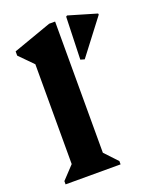

<svg xmlns="http://www.w3.org/2000/svg" viewBox="-144 -855 755 938"><g transform="rotate(-20 234.0 -386.5)"><path d="M32 0V-17L94 -83V-602L25 -672V-694L225 -765H256V-83L318 -17V0ZM329 -542 308 -548 315 -769 321 -773 467 -730 468 -724Z"/></g></svg>

Font: Platypi
Style: Bold
Weight: 700
Designer: David Sargent
Foundry: Bolt Cutter Type
Version: Version 1.200; ttfautohint (v1.8.4.7-5d5b)